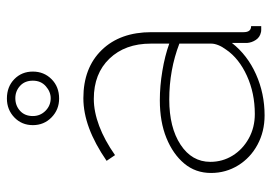

<svg xmlns="http://www.w3.org/2000/svg" viewBox="-138 -658 805 570"><g transform="rotate(-90 265.0 -372.5)"><path d="M37 -149Q37 -195 65 -228.5Q93 -262 141 -281.5Q189 -301 253 -301Q295 -301 340 -293.5Q385 -286 421 -273V-328Q421 -404 376.5 -450.5Q332 -497 257 -497Q219 -497 176.5 -481Q134 -465 90 -434L73 -459Q124 -494 170 -511Q216 -528 259 -528Q349 -528 402 -473.5Q455 -419 455 -326V-52Q455 -41 459.5 -35.5Q464 -30 473 -30V0Q466 0 461.5 0Q457 0 454 -1Q440 -4 432 -16Q424 -28 423 -42V-87Q387 -41 330 -15.5Q273 10 208 10Q160 10 121 -11Q82 -32 59.5 -68.5Q37 -105 37 -149ZM403 -104Q412 -116 416.5 -127.5Q421 -139 421 -148V-243Q382 -258 340.5 -265.5Q299 -273 255 -273Q172 -273 121 -239.5Q70 -206 70 -151Q70 -115 88.5 -85Q107 -55 139.5 -37Q172 -19 212 -19Q274 -19 325.5 -42.5Q377 -66 403 -104ZM179 -678Q179 -711 202 -733Q225 -755 258 -755Q293 -755 315.5 -733Q338 -711 338 -678Q338 -645 315.5 -622.5Q293 -600 258 -600Q225 -600 202 -622.5Q179 -645 179 -678ZM259 -730Q237 -730 221.5 -716Q206 -702 206 -678Q206 -656 221.5 -640.5Q237 -625 259 -625Q278 -625 294.5 -639.5Q311 -654 311 -678Q311 -702 295.5 -716Q280 -730 259 -730Z"/></g></svg>

Font: Raleway Thin ExtraLight
Style: Regular
Weight: 250
Version: Version 4.026